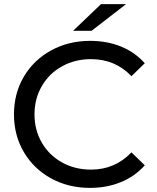

<svg xmlns="http://www.w3.org/2000/svg" viewBox="-20 -907 763 935"><path d="M48 -350Q48 -452 96 -533.5Q144 -615 229 -661.5Q314 -708 419 -708Q501 -708 569 -680.5Q637 -653 685 -599L620 -536Q541 -619 423 -619Q345 -619 282 -584Q219 -549 183.5 -487.5Q148 -426 148 -350Q148 -274 183.5 -212.5Q219 -151 282 -116Q345 -81 423 -81Q540 -81 620 -165L685 -102Q637 -48 568.5 -20Q500 8 418 8Q313 8 228.5 -38.5Q144 -85 96 -166.5Q48 -248 48 -350ZM472 -887H594L426 -757H336Z"/></svg>

Font: Idrija
Style: Regular
Weight: 500
Designer: Julieta Ulanovsky
Foundry: Julieta Ulanovsky
Version: Version 7.200